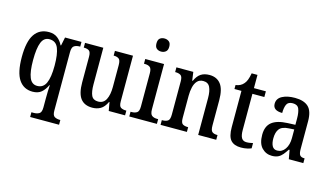

<svg xmlns="http://www.w3.org/2000/svg" viewBox="-106 -1125 2978 1725"><g transform="rotate(15 1383.0 -262.0)"><path d="M255 235V191H278Q306 191 327 179Q348 167 348 121V40Q348 10 349 -28Q350 -66 352 -86H348Q328 -42 297.5 -16Q267 10 216 10Q133 10 88 -56.5Q43 -123 43 -267Q43 -412 89 -479Q135 -546 222 -546Q270 -546 302 -521.5Q334 -497 352 -458H357L373 -536H526V-492H519Q491 -492 470.5 -479.5Q450 -467 450 -420V124Q450 168 470.5 179.5Q491 191 520 191H524V235ZM243 -51Q299 -51 323.5 -104.5Q348 -158 348 -267Q348 -373 325.5 -429Q303 -485 242 -485Q192 -485 170 -431Q148 -377 148 -266Q148 -158 170 -104.5Q192 -51 243 -51Z M771 10Q698 10 662 -37Q626 -84 626 -186V-424Q626 -468 609 -480Q592 -492 562 -492H559V-536H729V-195Q729 -127 745.5 -92Q762 -57 808 -57Q858 -57 880.5 -101Q903 -145 903 -218V-421Q903 -468 885 -480Q867 -492 840 -492H837V-536H1005V-111Q1005 -66 1024 -55Q1043 -44 1070 -44H1075V0H923L909 -79H905Q881 -28 847.5 -9Q814 10 771 10Z M1239 -637Q1214 -637 1197 -651Q1180 -665 1180 -698Q1180 -732 1197 -745.5Q1214 -759 1239 -759Q1263 -759 1281 -745.5Q1299 -732 1299 -698Q1299 -665 1281 -651Q1263 -637 1239 -637ZM1114 0V-44H1125Q1154 -44 1173 -56.5Q1192 -69 1192 -113V-423Q1192 -466 1174.5 -479Q1157 -492 1128 -492H1119V-536H1294V-117Q1294 -71 1312.5 -57.5Q1331 -44 1360 -44H1371V0Z M1405 0V-44H1411Q1441 -44 1460 -56Q1479 -68 1479 -115V-425Q1479 -469 1460.5 -480.5Q1442 -492 1414 -492H1409V-536H1566L1577 -457H1582Q1604 -506 1636 -526.5Q1668 -547 1715 -547Q1783 -547 1820 -500Q1857 -453 1857 -351V-116Q1857 -69 1873.5 -56.5Q1890 -44 1918 -44H1923V0H1755V-343Q1755 -407 1737.5 -443.5Q1720 -480 1675 -480Q1639 -480 1618.5 -457Q1598 -434 1589.5 -397Q1581 -360 1581 -318V-111Q1581 -66 1599 -55Q1617 -44 1645 -44H1650V0Z M2154 10Q2091 10 2059.5 -24.5Q2028 -59 2028 -146V-483H1963V-520Q2011 -526 2038 -559Q2051 -574 2060 -597Q2069 -620 2076 -659H2130V-536H2241V-483H2130V-147Q2130 -95 2144.5 -72Q2159 -49 2190 -49Q2207 -49 2221.5 -51.5Q2236 -54 2250 -57V-8Q2236 -2 2211 4Q2186 10 2154 10Z M2442 10Q2387 10 2348.5 -29.5Q2310 -69 2310 -151Q2310 -231 2358 -269Q2406 -307 2504 -311L2575 -314V-373Q2575 -429 2561.5 -462Q2548 -495 2503 -495Q2460 -495 2446.5 -465Q2433 -435 2433 -386Q2346 -386 2346 -449Q2346 -498 2392.5 -522.5Q2439 -547 2510 -547Q2593 -547 2635 -508Q2677 -469 2677 -374V-116Q2677 -74 2689 -59Q2701 -44 2730 -44H2733V0H2598L2583 -83H2576Q2558 -55 2540.5 -34Q2523 -13 2500 -1.5Q2477 10 2442 10ZM2476 -48Q2521 -48 2548.5 -88Q2576 -128 2576 -191V-271L2528 -268Q2464 -265 2439.5 -234Q2415 -203 2415 -145Q2415 -100 2429.5 -74Q2444 -48 2476 -48Z"/></g></svg>

Font: Noto Serif Lao Condensed Medium
Style: Regular
Weight: 500
Width: 3
Designer: Monotype Design Team
Foundry: Monotype Imaging Inc.
Version: Version 2.003; ttfautohint (v1.8.4.7-5d5b)